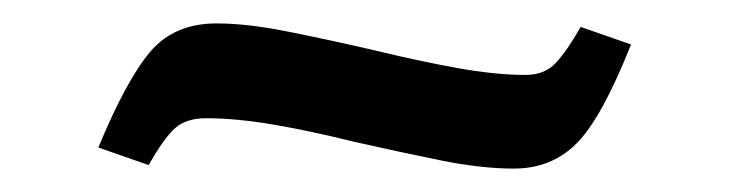

<svg xmlns="http://www.w3.org/2000/svg" viewBox="-20 -382 623 164"><path d="M107 -241 64 -256Q88 -314 108.5 -338Q129 -362 165 -362Q191 -362 226 -355Q261 -348 300 -339Q337 -330 370 -324Q403 -318 429 -318Q445 -318 454.5 -328Q464 -338 476 -359L519 -344Q494 -281 472.5 -259.5Q451 -238 419 -238Q391 -238 356.5 -245Q322 -252 282 -261Q246 -270 214 -275.5Q182 -281 156 -281Q139 -281 129.5 -272.5Q120 -264 107 -241Z"/></svg>

Font: Literata 36pt Medium
Style: Regular
Weight: 500
Designer: Latin by Veronika Burian and Jose Scaglione. Greek by Irene Vlachou. Cyrillic by Vera Evstafieva.
Foundry: TypeTogether
Version: Version 3.002